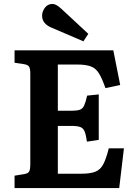

<svg xmlns="http://www.w3.org/2000/svg" viewBox="-20 -956 694 976"><path d="M54 0V-63L103 -71Q122 -74 128 -84Q134 -94 134 -122V-582Q134 -608 127.5 -617.5Q121 -627 101 -630L54 -637V-700H556L591 -524L516 -508Q499 -557 483 -583Q467 -609 441.5 -618.5Q416 -628 371 -628H274V-393H343Q371 -393 385.5 -398Q400 -403 407.5 -419Q415 -435 423 -470L482 -476V-245L422 -236Q417 -271 410 -288Q403 -305 387.5 -310.5Q372 -316 342 -316H274V-73H395Q440 -73 465.5 -83.5Q491 -94 505.5 -122Q520 -150 533 -202H610L586 0ZM404 -746 243 -815Q194 -835 194 -876Q194 -898 208.5 -917Q223 -936 247 -936Q265 -936 291 -912L429 -784Z"/></svg>

Font: Literata SemiBold
Style: Regular
Weight: 600
Designer: Latin by Veronika Burian and Jose Scaglione. Greek by Irene Vlachou. Cyrillic by Vera Evstafieva.
Foundry: TypeTogether
Version: Version 3.103; ttfautohint (v1.8.4.7-5d5b);gftools[0.9.29]